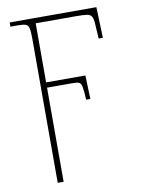

<svg xmlns="http://www.w3.org/2000/svg" viewBox="-87 -596 666 896"><g transform="rotate(-10 246.0 -148.0)"><path d="M113 -443Q113 -477 109.5 -492.5Q106 -508 94 -512Q82 -516 57 -516H22V-536H433L438 -390H418L414 -455Q413 -483 406.5 -494.5Q400 -506 383.5 -508.5Q367 -511 333 -511H141V-231H327L331 -119H311Q309 -161 305.5 -179.5Q302 -198 292.5 -202Q283 -206 264 -206H141V240H113Z"/></g></svg>

Font: Noto Serif Thin
Style: Regular
Weight: 100
Designer: Monotype Design Team
Foundry: Monotype Imaging Inc.
Version: Version 2.015